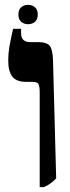

<svg xmlns="http://www.w3.org/2000/svg" viewBox="-20 -766 288 793"><path d="M144 7V-383Q144 -409 139 -418.5Q134 -428 112 -428H87Q48 -428 31 -449.5Q14 -471 14 -517Q14 -543 18.5 -571Q23 -599 34 -647H67V-629Q67 -592 105 -592H141Q173 -592 185.5 -576.5Q198 -561 199 -515L212 -29Q197 -14 185 -6Q173 2 161 7ZM96 -666Q79 -666 67.5 -676Q56 -686 56 -706Q56 -726 67.5 -736Q79 -746 96 -746Q113 -746 124.5 -736Q136 -726 136 -706Q136 -686 124.5 -676Q113 -666 96 -666Z"/></svg>

Font: Noto Serif Hebrew Condensed ExtraBold
Style: Regular
Weight: 800
Width: 3
Designer: Monotype Design Team
Foundry: Monotype Imaging Inc.
Version: Version 2.004; ttfautohint (v1.8.4.7-5d5b)